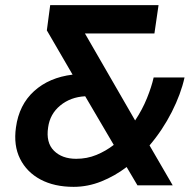

<svg xmlns="http://www.w3.org/2000/svg" viewBox="-20 -720 747 746"><path d="M266 6Q191 6 137.5 -22.5Q84 -51 58 -103Q32 -155 42 -225Q54 -313 112.5 -366Q171 -419 262 -430L162 -602L175 -700H596L580 -590H310L505 -252Q533 -294 551 -338.5Q569 -383 577 -419H697Q683 -355 647.5 -285Q612 -215 561 -155L651 0H514L472 -71Q426 -36 373.5 -15Q321 6 266 6ZM167 -225Q158 -166 189.5 -134.5Q221 -103 276 -103Q318 -103 354.5 -118Q391 -133 422 -157L311 -346Q254 -343 214 -310Q174 -277 167 -225Z"/></svg>

Font: Host Grotesk
Style: Bold Italic
Weight: 700
Italic angle: -8°
Designer: Doğukan Karapınar
Foundry: Element Type
Version: Version 1.003; ttfautohint (v1.8.4.7-5d5b)